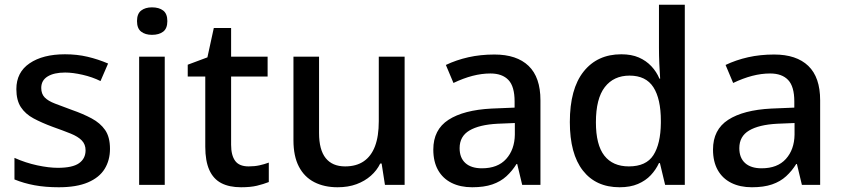

<svg xmlns="http://www.w3.org/2000/svg" viewBox="-20 -780 3553 810"><path d="M444 -152Q444 -104 421.5 -67.5Q399 -31 351 -10.5Q303 10 228 10Q171 10 125.5 1.5Q80 -7 41 -23V-114Q88 -93 137 -82.5Q186 -72 224 -72Q286 -72 313.5 -91.5Q341 -111 341 -146Q341 -171 325 -187.5Q309 -204 278 -216.5Q247 -229 202 -245Q156 -262 121.5 -280.5Q87 -299 68 -328Q49 -357 49 -404Q49 -475 105 -513Q161 -551 254 -551Q305 -551 349.5 -540.5Q394 -530 436 -512L404 -438Q370 -455 328.5 -464.5Q287 -474 255 -474Q208 -474 181 -457.5Q154 -441 154 -409Q154 -384 168.5 -369Q183 -354 212 -343Q241 -332 284 -316Q330 -300 366.5 -280.5Q403 -261 423.5 -231.5Q444 -202 444 -152Z M675 -541V0H567V-541ZM621 -749Q651 -749 668.5 -735.5Q686 -722 686 -691Q686 -660 668.5 -646.5Q651 -633 621 -633Q593 -633 575.5 -646.5Q558 -660 558 -691Q558 -722 575.5 -735.5Q593 -749 621 -749Z M1029 -78Q1054 -78 1074.5 -82.5Q1095 -87 1114 -94V-12Q1091 -3 1064 3.5Q1037 10 997 10Q947 10 913.5 -7.5Q880 -25 863 -63Q846 -101 846 -161V-457H772V-507L855 -538L882 -662H955V-541H1109V-457H955V-169Q955 -125 972 -101.5Q989 -78 1029 -78Z M1687 -541V0H1604L1590 -90H1584Q1570 -61 1544.5 -38.5Q1519 -16 1484 -3Q1449 10 1404 10Q1348 10 1306 -11.5Q1264 -33 1241 -77Q1218 -121 1218 -188V-541H1326V-219Q1326 -148 1354 -113Q1382 -78 1436 -78Q1483 -78 1514.5 -99.5Q1546 -121 1562 -163Q1578 -205 1578 -269V-541Z M2066 -550Q2160 -550 2210 -502Q2260 -454 2260 -357V0H2183L2162 -88H2159Q2141 -59 2116.5 -36.5Q2092 -14 2057 -2Q2022 10 1972 10Q1922 10 1885 -8.5Q1848 -27 1828 -62.5Q1808 -98 1808 -149Q1808 -233 1872 -274.5Q1936 -316 2054 -322L2151 -326V-352Q2151 -415 2125 -442.5Q2099 -470 2049 -470Q2012 -470 1973.5 -460Q1935 -450 1893 -430L1861 -506Q1905 -527 1956 -538.5Q2007 -550 2066 -550ZM2079 -258Q2002 -254 1960.5 -229.5Q1919 -205 1919 -155Q1919 -114 1943.5 -92Q1968 -70 2013 -70Q2080 -70 2115.5 -109.5Q2151 -149 2152 -212V-261Z M2594 10Q2494 10 2439 -60.5Q2384 -131 2384 -265Q2384 -405 2442 -478Q2500 -551 2601 -551Q2644 -551 2675 -537.5Q2706 -524 2728 -500.5Q2750 -477 2762 -448H2765Q2763 -476 2761.5 -510.5Q2760 -545 2760 -578V-760H2869V0H2786L2764 -92H2760Q2747 -64 2725.5 -41Q2704 -18 2671.5 -4Q2639 10 2594 10ZM2633 -78Q2706 -78 2736.5 -125.5Q2767 -173 2768 -261V-270Q2768 -363 2736.5 -412Q2705 -461 2636 -461Q2569 -461 2531.5 -412.5Q2494 -364 2494 -264Q2494 -169 2529.5 -123.5Q2565 -78 2633 -78Z M3246 -550Q3340 -550 3390 -502Q3440 -454 3440 -357V0H3363L3342 -88H3339Q3321 -59 3296.5 -36.5Q3272 -14 3237 -2Q3202 10 3152 10Q3102 10 3065 -8.5Q3028 -27 3008 -62.5Q2988 -98 2988 -149Q2988 -233 3052 -274.5Q3116 -316 3234 -322L3331 -326V-352Q3331 -415 3305 -442.5Q3279 -470 3229 -470Q3192 -470 3153.5 -460Q3115 -450 3073 -430L3041 -506Q3085 -527 3136 -538.5Q3187 -550 3246 -550ZM3259 -258Q3182 -254 3140.5 -229.5Q3099 -205 3099 -155Q3099 -114 3123.5 -92Q3148 -70 3193 -70Q3260 -70 3295.5 -109.5Q3331 -149 3332 -212V-261Z"/></svg>

Font: Noto Sans Hebrew Thin Medium
Style: Regular
Weight: 500
Version: Version 3.001